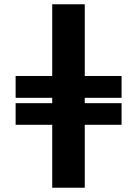

<svg xmlns="http://www.w3.org/2000/svg" viewBox="-20 -715 651 897"><path d="M53 -132V-233H224V-258H53V-360H224V-695H376V-360H548V-258H376V-233H548V-132H376V162H224V-132Z"/></svg>

Font: Coval
Style: Black
Weight: 1000
Foundry: Context Ltd
Version: Version 001.000